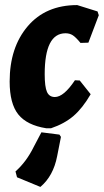

<svg xmlns="http://www.w3.org/2000/svg" viewBox="-20 -496 409 756"><path d="M284 -476 364 -451 369 -436 328 -328 297 -327Q278 -350 266 -357.5Q254 -365 238 -365Q156 -365 156 -204Q156 -154 165 -134Q174 -114 196 -114Q231 -114 275 -180L294 -179L337 -125Q305 -70 269.5 -39.5Q234 -9 181 9H162Q86 -3 52 -45.5Q18 -88 18 -175Q18 -309 89 -392.5Q160 -476 284 -476ZM139 240 47 202 41 179Q84 141 113 82L143 25L214 34L220 43L205 119Q190 197 139 240Z"/></svg>

Font: Alegreya Sans ExtraBold
Style: Italic
Weight: 800
Italic angle: -7°
Designer: Juan Pablo del Peral
Foundry: Huerta Tipografica
Version: Version 2.007